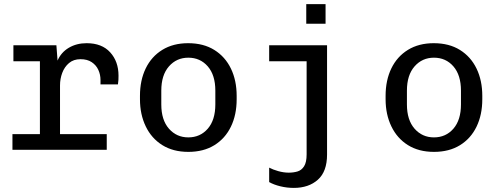

<svg xmlns="http://www.w3.org/2000/svg" viewBox="-20 -732 2440 938"><path d="M175 0V-432.8H45.5V-511H255.5L261.2 -436Q278.5 -476.2 316.2 -498.6Q354 -521 403.2 -521Q477.8 -521 518.4 -476.2Q559 -431.5 559 -362.5Q559 -352 558.6 -342.2Q558.2 -332.5 556.2 -319.8H471V-341Q471 -367.5 460.4 -390.6Q449.8 -413.8 428.2 -428.2Q406.8 -442.8 373 -442.8Q339.5 -442.8 317.2 -424Q295 -405.2 284.1 -376Q273.2 -346.8 273.2 -314.5V0ZM40.8 0V-76.8H501.5V0Z M900 10Q825.8 10 772.9 -23.1Q720 -56.2 691.9 -114.8Q663.8 -173.2 663.8 -247.2V-263.8Q663.8 -339.8 691.9 -397.8Q720 -455.8 773 -488.4Q826 -521 899.2 -521Q974.2 -521 1027.2 -487.9Q1080.2 -454.8 1108.2 -396.8Q1136.2 -338.8 1136.2 -263.8V-247.2Q1136.2 -171.2 1108.1 -113.2Q1080 -55.2 1027.1 -22.6Q974.2 10 900 10ZM900 -60.8Q958 -60.8 995 -103.2Q1032 -145.8 1032 -221.8V-289.2Q1032 -365.2 995 -407.8Q958 -450.2 900 -450.2Q842.8 -450.2 805.4 -407.8Q768 -365.2 768 -289.2V-221.8Q768 -145.8 805.4 -103.2Q842.8 -60.8 900 -60.8Z M1415.5 186Q1381.5 186 1349.4 178.1Q1317.2 170.2 1295 157.5V87Q1313.5 96.8 1339.6 104.1Q1365.8 111.5 1390.8 111.5Q1413.2 111.5 1433.1 105.8Q1453 100 1465.5 80.5Q1478 61 1478 22V-432.8H1295V-511H1577.8V23.2Q1577.8 106 1532.9 146Q1488 186 1415.5 186ZM1476.2 -616.2V-711.8H1570.5V-616.2Z M2100 10Q2025.8 10 1972.9 -23.1Q1920 -56.2 1891.9 -114.8Q1863.8 -173.2 1863.8 -247.2V-263.8Q1863.8 -339.8 1891.9 -397.8Q1920 -455.8 1973 -488.4Q2026 -521 2099.2 -521Q2174.2 -521 2227.2 -487.9Q2280.2 -454.8 2308.2 -396.8Q2336.2 -338.8 2336.2 -263.8V-247.2Q2336.2 -171.2 2308.1 -113.2Q2280 -55.2 2227.1 -22.6Q2174.2 10 2100 10ZM2100 -60.8Q2158 -60.8 2195 -103.2Q2232 -145.8 2232 -221.8V-289.2Q2232 -365.2 2195 -407.8Q2158 -450.2 2100 -450.2Q2042.8 -450.2 2005.4 -407.8Q1968 -365.2 1968 -289.2V-221.8Q1968 -145.8 2005.4 -103.2Q2042.8 -60.8 2100 -60.8Z"/></svg>

Font: Chivo Mono Medium
Style: Regular
Weight: 500
Monospace: yes
Designer: Hector Gatti
Foundry: Omnibus-Type
Version: Version 1.008